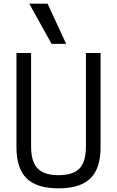

<svg xmlns="http://www.w3.org/2000/svg" viewBox="-20 -1020 640 1050"><path d="M300 10Q181 10 125.5 -44.5Q70 -99 70 -215V-730H150V-220Q150 -136 185.5 -99Q221 -62 300 -62Q380 -62 415 -99Q450 -136 450 -220V-730H530V-215Q530 -99 474.5 -44.5Q419 10 300 10ZM262 -780 140 -1000H240L342 -780Z"/></svg>

Font: M PLUS Code Latin 60
Style: Regular
Weight: 400
Width: 7
Monospace: yes
Designer: Coji Morishita
Foundry: UNDERFOREST DESIGN
Version: Version 1.005; ttfautohint (v1.8.3)